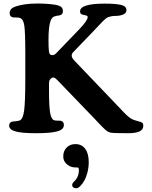

<svg xmlns="http://www.w3.org/2000/svg" viewBox="-20 -731 843 1067"><path d="M120.6 -295.4V-437Q120.6 -552.2 115 -589.4Q109.4 -626.5 89.8 -631.3Q83 -634.3 70.6 -633.8Q58.1 -633.3 50.3 -634.8Q33.7 -639.2 33.7 -658.7Q33.7 -684.1 66.4 -694.8Q113.8 -711.4 189.5 -711.4Q240.7 -711.4 287.1 -704.6Q311 -700.2 320.3 -692.1Q329.6 -684.1 329.6 -668.9Q329.6 -648.9 310.1 -645.5Q308.6 -645 300.5 -644Q292.5 -643.1 288.1 -641.1Q270.5 -639.2 261.2 -615.7Q249.5 -584 249.5 -509.8Q249.5 -466.8 251.7 -448.2Q253.9 -429.7 261.7 -426.3Q270.5 -422.4 282.7 -427.7Q290 -431.2 310.1 -453.6L422.4 -570.3Q467.3 -617.2 467.3 -636.2Q467.3 -643.6 456.5 -645.5Q454.6 -646 448.7 -647.2Q442.9 -648.4 439.9 -649.4Q424.8 -652.3 424.8 -667.5Q424.8 -710.9 562 -710.9Q621.1 -710.9 651.9 -703.9Q682.6 -696.8 682.6 -674.8Q682.6 -658.2 664.6 -650.4Q646.5 -642.6 622.1 -642.6Q608.4 -642.6 598.1 -640.4Q587.9 -638.2 580.6 -635.5Q573.2 -632.8 563.5 -624Q553.7 -615.2 547.4 -608.9Q541 -602.5 525.9 -586.2Q510.7 -569.8 499.5 -558.1L386.7 -440.9Q367.7 -420.9 392.6 -395L640.1 -136.2Q643.1 -133.3 649.9 -126Q656.7 -118.7 658.9 -116.2Q661.1 -113.8 666.7 -108.2Q672.4 -102.5 674.6 -100.3Q676.8 -98.1 681.2 -93.8Q685.5 -89.4 688.2 -87.4Q690.9 -85.4 694.6 -82Q698.2 -78.6 701.9 -76.2Q705.6 -73.7 709.5 -71.3Q721.2 -64 752.9 -55.7Q765.1 -53.2 770.8 -48.6Q776.4 -43.9 776.4 -33.2Q776.4 -10.3 755.1 -0.5Q733.9 9.3 690.9 9.3Q613.8 9.3 595.7 6.3Q591.3 5.4 586.9 3.7Q582.5 2 578.6 0Q574.7 -2 569.6 -6.3Q564.5 -10.7 560.8 -14.2Q557.1 -17.6 549.8 -24.9Q542.5 -32.2 537.8 -37.1Q533.2 -42 522.9 -52.7Q512.7 -63.5 505.9 -70.8L300.8 -283.7Q288.6 -296.9 280.3 -299.6Q272 -302.2 263.2 -294.9Q256.3 -288.1 254.4 -282.5Q252.4 -276.9 252.4 -264.2V-228Q252.4 -133.8 259.5 -99.1Q266.6 -64.5 284.2 -62Q290 -60.1 302 -60.5Q314 -61 318.4 -59.6Q335 -55.7 335 -36.1Q335 -10.7 297.4 -0.7Q259.8 9.3 183.1 9.3Q100.1 9.3 66.4 -0.5Q30.8 -10.3 30.8 -33.2Q30.8 -51.8 50.3 -55.7Q53.2 -56.2 66.2 -57.1Q79.1 -58.1 88.9 -61.5Q107.4 -67.4 114 -115.7Q120.6 -164.1 120.6 -295.4ZM380.9 297.4Q380.9 294.9 381.6 292.5Q382.3 290 383.3 288.3Q384.3 286.6 386.2 284.2Q388.2 281.7 389.4 280.3Q390.6 278.8 393.6 275.9Q396.5 272.9 397.5 272Q418.5 249 418.5 214.8Q418.5 200.7 411.1 199.7Q410.2 199.7 404.8 199.7Q399.4 199.7 392.6 199.2Q370.6 197.8 351.1 181.2Q331.5 164.6 331.5 138.2Q331.5 108.4 350.3 89.1Q369.1 69.8 398.4 69.8Q434.6 69.8 453.9 96.4Q473.1 123 473.1 169.9Q473.1 199.7 465.8 227.8Q458.5 255.9 447.5 274.4Q436.5 293 424.8 304.2Q413.1 315.4 403.8 315.4Q393.1 315.4 387 310.1Q380.9 304.7 380.9 297.4Z"/></svg>

Font: Cooper* SemiBold
Style: Regular
Weight: 600
Designer: Owen Earl
Foundry: indestructible type*
Version: Version 0.001